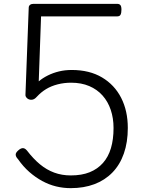

<svg xmlns="http://www.w3.org/2000/svg" viewBox="-20 -957 750 996"><path d="M347 19Q308 19 271 10Q234 1 199 -18Q164 -37 132 -65Q100 -93 73 -132Q63 -142 61.5 -153Q60 -164 75 -177Q87 -188 98 -188.5Q109 -189 120 -176Q153 -133 187.5 -104.5Q222 -76 261.5 -61.5Q301 -47 347 -47Q404 -47 445 -63.5Q486 -80 514 -111.5Q542 -143 555.5 -188.5Q569 -234 569 -293Q569 -344 554.5 -387Q540 -430 512 -461.5Q484 -493 443 -510.5Q402 -528 349 -528Q313 -528 279.5 -519.5Q246 -511 219.5 -495Q193 -479 171 -455Q158 -440 144 -439.5Q130 -439 121 -447Q112 -455 112 -464L129 -917Q129 -926 135.5 -931.5Q142 -937 153 -937H588Q599 -937 604.5 -930.5Q610 -924 610 -907Q610 -890 605.5 -881Q601 -872 588 -872H193L181 -535Q201 -552 228 -565.5Q255 -579 286 -586.5Q317 -594 352 -594Q444 -594 509 -555.5Q574 -517 608.5 -449.5Q643 -382 643 -293Q643 -219 622.5 -160.5Q602 -102 563 -62Q524 -22 469.5 -1.5Q415 19 347 19Z"/></svg>

Font: Playwrite US Modern Light
Style: Regular
Weight: 300
Designer: Veronika Burian, José Scaglione
Foundry: TypeTogether
Version: Version 1.003